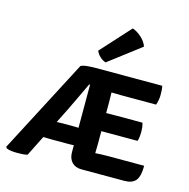

<svg xmlns="http://www.w3.org/2000/svg" viewBox="-116 -920 1025 1039"><g transform="rotate(15 396.5 -401.0)"><path d="M234.5 -113Q226 -113 209.5 -113.5Q193 -114 185.5 -114L128 0.5Q113 4 99 4.8Q85 5.5 69 5.5Q52.5 5.5 37.2 3.5Q22 1.5 10 -3.5L5.5 -11.5L280 -537.5Q294 -544.5 318.2 -546.5Q342.5 -548.5 361.5 -548.5H735.5Q738.5 -534 739 -521Q739.5 -508 739.5 -496.5Q739.5 -485 737.2 -470.8Q735 -456.5 729.5 -441.5H538.5Q515.5 -441.5 479.5 -442.5Q479.5 -428.5 480 -416.2Q480.5 -404 480.5 -388.5V-327.5Q497 -327.5 513 -327.8Q529 -328 538.5 -328H683.5Q687.5 -316 689 -302Q690.5 -288 690.5 -278Q690.5 -266.5 689 -252Q687.5 -237.5 683.5 -226H538.5Q529 -226 513 -226Q497 -226 480.5 -226V-157.5Q480.5 -142 480 -129.8Q479.5 -117.5 479.5 -103V-102.5Q494.5 -103.5 508.2 -104.2Q522 -105 543 -105H753Q753 -45.5 733.5 -22Q714 1.5 670.5 1.5H430.5Q395.5 1.5 376 -19.2Q356.5 -40 356.5 -75V-114Q347 -113.5 336.5 -113.2Q326 -113 319.5 -113ZM274.5 -291.5 234.5 -211.5Q243.5 -212 254 -212.2Q264.5 -212.5 271.5 -212.5H318.5Q325 -212.5 336 -212.2Q347 -212 356.5 -211.5V-454L356 -453H351.5Q333.5 -414.5 311.8 -369.2Q290 -324 274.5 -291.5ZM501 -807Q526.5 -799 551.5 -776.2Q576.5 -753.5 585 -727.5L406.5 -591.5Q390 -596 374.2 -610.2Q358.5 -624.5 351.5 -642.5Z"/></g></svg>

Font: Signika SC SemiBold
Style: Regular
Weight: 600
Designer: Anna Giedryś
Foundry: Anna Giedryś
Version: Version 2.000; ttfautohint (v1.8.3) -l 8 -r 50 -G 200 -x 9 -